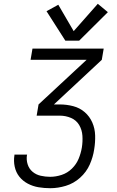

<svg xmlns="http://www.w3.org/2000/svg" viewBox="-20 -991 616 1011"><path d="M245 0Q285 0 326.5 -12.5Q368 -25 401.5 -55Q435 -85 452.5 -124.5Q470 -164 476 -205Q482 -241 481 -277.5Q480 -314 466 -346Q452 -378 426 -400.5Q400 -423 365.5 -432Q331 -441 295 -441H264L516 -676L526 -735H151L141 -676H436L183 -441L173 -382H295Q326 -382 354 -370Q382 -358 397 -332.5Q412 -307 414 -276Q416 -245 411 -214Q406 -184 394 -155Q382 -126 358.5 -103Q335 -80 304.5 -70Q274 -60 244 -60Q219 -60 194.5 -65.5Q170 -71 151.5 -86.5Q133 -102 125.5 -126Q118 -150 122 -175L123 -177H56V-174Q51 -143 57.5 -113Q64 -83 82 -60.5Q100 -38 126.5 -24Q153 -10 183 -5Q213 0 245 0ZM324 -777H397L548 -927L495 -971L368 -827L287 -966L225 -932Z"/></svg>

Font: Iosevka Sparkle Light Oblique
Style: Regular
Weight: 300
Italic angle: -9°
Designer: Belleve Invis
Foundry: Belleve Invis
Version: Version 4.5.0; ttfautohint (v1.8.3)